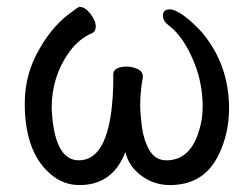

<svg xmlns="http://www.w3.org/2000/svg" viewBox="-20 -513 727 557"><path d="M472.7 23.9Q427.7 23.9 390.6 -2.9Q353.5 -29.8 343.8 -71.8Q306.6 23.9 210.9 23.9Q167 23.9 132.8 -2.9Q51.8 -65.9 51.8 -212.9Q51.8 -300.8 96.7 -375Q134.8 -440.9 189 -479Q207.5 -493.2 210.9 -493.2Q226.6 -493.2 242.2 -473.1Q257.8 -453.1 257.8 -436Q257.8 -421.9 247.6 -417Q209 -400.9 180.7 -361.8Q129.9 -291 129.9 -199.2Q136.7 -47.9 209 -47.9Q283.7 -47.9 302.7 -188Q308.6 -235.8 308.6 -280.8V-296.9Q308.6 -319.8 348.6 -319.8Q362.8 -319.8 378.7 -313Q394.5 -306.2 394.5 -290Q386.7 -246.1 386.7 -208Q386.7 -185.1 391.4 -147Q396 -108.9 412.8 -78.4Q429.7 -47.9 462.9 -47.9Q533.7 -47.9 558.6 -138.2Q567.9 -168 567.9 -203.1Q567.9 -267.1 545.9 -325.2Q514.6 -405.8 468.8 -439.9Q452.6 -452.1 452.6 -467.8Q452.6 -485.8 472.7 -485.8Q487.8 -485.8 513.2 -467.5Q538.6 -449.2 566.9 -418Q644.5 -324.2 644.5 -199.2Q644.5 -126 614.7 -64.9Q572.8 23.9 472.7 23.9Z"/></svg>

Font: LXGW WenKai GB Screen
Style: Regular
Weight: 400
Designer: LXGW / Fontworks Inc.
Foundry: LXGW / Fontworks Inc.
Version: Version 1.321;February 19, 2024;FontCreator 14.0.0.2901 64-b